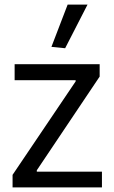

<svg xmlns="http://www.w3.org/2000/svg" viewBox="-20 -821 500 840"><path d="M205 -616 276 -801H363L265 -610ZM35 -56 311 -465V-470H44V-540H416V-486L141 -76V-70H426V-1H35Z"/></svg>

Font: Encode Sans Narrow
Style: Regular
Weight: 400
Designer: Pablo Impallari, Andres Torresi
Foundry: Pablo Impallari, Andres Torresi
Version: Version 1.000; ttfautohint (v1.00) -l 8 -r 50 -G 200 -x 14 -